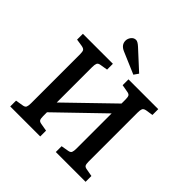

<svg xmlns="http://www.w3.org/2000/svg" viewBox="-233 -1118 1308 1308"><g transform="rotate(45 421.5 -463.5)"><path d="M58 0V-56L112 -65Q133 -68 138 -80Q143 -92 143 -116V-588Q143 -612 137.5 -622Q132 -632 110 -636L58 -644V-700H347V-644L293 -635Q273 -632 268 -620Q263 -608 263 -584V-243L580 -550V-588Q580 -612 574.5 -622Q569 -632 547 -635L497 -644V-700H784V-644L732 -636Q711 -632 706 -620Q701 -608 701 -585V-112Q701 -88 706.5 -78Q712 -68 734 -65L784 -56V0H497V-56L549 -65Q570 -68 575 -80Q580 -92 580 -116V-455L263 -149V-112Q263 -88 268.5 -78Q274 -68 295 -65L347 -56V0ZM498 -746 341 -813Q296 -832 296 -872Q296 -892 309.5 -909.5Q323 -927 344 -927Q360 -927 386 -903L521 -779Z"/></g></svg>

Font: Literata 12pt Medium
Style: Regular
Weight: 500
Designer: Latin by Veronika Burian and Jose Scaglione. Greek by Irene Vlachou. Cyrillic by Vera Evstafieva.
Foundry: TypeTogether
Version: Version 3.002